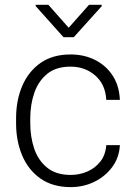

<svg xmlns="http://www.w3.org/2000/svg" viewBox="-20 -763 556 793"><path d="M272 -40.5Q308.6 -40.5 341.1 -54.7Q373.5 -68.8 394.8 -96.2Q416 -123.5 418.9 -163.6H475.1Q472.7 -113.3 444.3 -74.2Q416 -35.2 370.8 -12.7Q325.7 9.8 272 9.8Q197.8 9.8 147.5 -25.4Q97.2 -60.5 71.8 -120.4Q46.4 -180.2 46.4 -253.9V-274.4Q46.4 -348.6 72 -408.4Q97.7 -468.3 147.7 -503.2Q197.8 -538.1 271.5 -538.1Q328.1 -538.1 373.3 -515.1Q418.5 -492.2 445.6 -450.2Q472.7 -408.2 475.1 -350.6H418.9Q415.5 -414.6 373.3 -451.2Q331.1 -487.8 271.5 -487.8Q211.4 -487.8 174.8 -457.8Q138.2 -427.7 121.6 -379.2Q105 -330.6 105 -274.4V-253.9Q105 -197.8 121.3 -149.2Q137.7 -100.6 174.6 -70.6Q211.4 -40.5 272 -40.5ZM179.7 -743.2 263.7 -648.4 347.7 -743.2H399.9V-737.3L284.7 -609.4H242.2L127.4 -737.8V-743.2Z"/></svg>

Font: Vazirmatn FD ExtraLight
Style: Regular
Weight: 200
Designer: Saber Rastikerdar
Foundry: Saber Rastikerdar
Version: Version 33.003